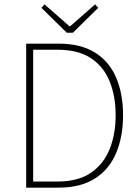

<svg xmlns="http://www.w3.org/2000/svg" viewBox="-20 -860 640 880"><path d="M100 0V-660H248Q350 -660 415.5 -619Q481 -578 512.5 -504Q544 -430 544 -332Q544 -234 512.5 -159Q481 -84 415.5 -42Q350 0 248 0ZM132 -28H244Q338 -28 396.5 -68Q455 -108 482.5 -176.5Q510 -245 510 -332Q510 -419 482.5 -487Q455 -555 396.5 -593.5Q338 -632 244 -632H132ZM286 -710 170 -824 184 -840 298 -740H302L416 -840L430 -824L314 -710Z"/></svg>

Font: Source Code Pro ExtraLight ExtraLight
Style: Regular
Weight: 250
Monospace: yes
Version: Version 1.018;hotconv 1.0.116;makeotfexe 2.5.65601